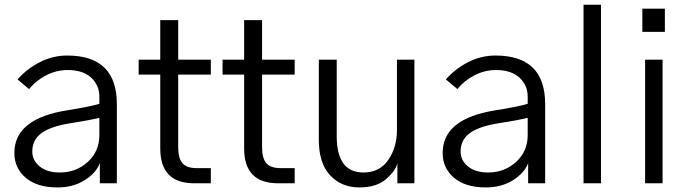

<svg xmlns="http://www.w3.org/2000/svg" viewBox="-20 -779 2933 816"><path d="M117.2 -134.8Q117.2 -97.7 148.4 -71.8Q179.7 -45.9 234.4 -45.9Q303.7 -45.9 353 -90.8Q402.3 -135.7 402.3 -205.1V-278.3Q359.4 -267.6 265.6 -252.9Q189.5 -239.3 153.3 -210.9Q117.2 -182.6 117.2 -134.8ZM41 -128.9Q41 -275.4 267.6 -310.5Q369.1 -327.1 402.3 -337.9V-368.2Q402.3 -417 367.2 -449.2Q332 -481.4 267.6 -481.4Q220.7 -481.4 177.2 -459.5Q133.8 -437.5 103.5 -400.4L54.7 -441.4Q93.8 -486.3 148.9 -514.6Q204.1 -543 265.6 -543Q476.6 -543 476.6 -336.9V0H404.3V-85.9Q388.7 -43.9 339.8 -13.2Q291 17.6 224.6 17.6Q137.7 17.6 89.4 -23.4Q41 -64.5 41 -128.9Z M569.3 -461.9V-525.4H661.1V-693.4H737.3V-525.4H876V-461.9H737.3V-154.3Q737.3 -105.5 755.9 -85Q774.4 -64.5 815.4 -64.5H876V0H805.7Q661.1 0 661.1 -147.5V-461.9Z M925.8 -461.9V-525.4H1017.6V-693.4H1093.8V-525.4H1232.4V-461.9H1093.8V-154.3Q1093.8 -105.5 1112.3 -85Q1130.9 -64.5 1171.9 -64.5H1232.4V0H1162.1Q1017.6 0 1017.6 -147.5V-461.9Z M1335 -184.6V-525.4H1411.1V-200.2Q1411.1 -45.9 1524.4 -45.9Q1593.8 -45.9 1630.4 -99.6Q1667 -153.3 1667 -226.6V-525.4H1741.2V0H1668.9V-85Q1661.1 -52.7 1620.6 -17.6Q1580.1 17.6 1506.8 17.6Q1431.6 17.6 1383.3 -33.7Q1335 -85 1335 -184.6Z M1937.5 -134.8Q1937.5 -97.7 1968.8 -71.8Q2000 -45.9 2054.7 -45.9Q2124 -45.9 2173.3 -90.8Q2222.7 -135.7 2222.7 -205.1V-278.3Q2179.7 -267.6 2085.9 -252.9Q2009.8 -239.3 1973.6 -210.9Q1937.5 -182.6 1937.5 -134.8ZM1861.3 -128.9Q1861.3 -275.4 2087.9 -310.5Q2189.5 -327.1 2222.7 -337.9V-368.2Q2222.7 -417 2187.5 -449.2Q2152.3 -481.4 2087.9 -481.4Q2041 -481.4 1997.6 -459.5Q1954.1 -437.5 1923.8 -400.4L1875 -441.4Q1914.1 -486.3 1969.2 -514.6Q2024.4 -543 2085.9 -543Q2296.9 -543 2296.9 -336.9V0H2224.6V-85.9Q2209 -43.9 2160.2 -13.2Q2111.3 17.6 2044.9 17.6Q1958 17.6 1909.7 -23.4Q1861.3 -64.5 1861.3 -128.9Z M2460 0V-758.8H2534.2V0Z M2710 -643.6V-742.2H2805.7V-643.6ZM2721.7 0V-525.4H2795.9V0Z"/></svg>

Font: Batunionen A1
Style: Regular
Weight: 400
Designer: HanYang I&C Co.,Ltd.
Foundry: HanYang I&C Co.,Ltd.
Version: Version 2.50; ttfautohint (v1.6)